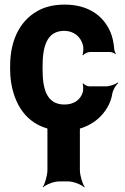

<svg xmlns="http://www.w3.org/2000/svg" viewBox="-20 -558 544 834"><path d="M165 -257V-271C165 -353 182 -424 259 -424C301 -424 332 -398 341 -359C343 -349 342 -326 338 -320L341 -318C345 -324 360 -332 370 -332H458C466 -332 477 -327 482 -323L483 -326C480 -330 476 -339 476 -347C474 -372 469 -396 460 -418C429 -491 362 -538 261 -538C221 -538 187 -531 158 -518C74 -479 24 -393 24 -271V-257C24 -220 29 -185 39 -153C68 -57 139 10 260 10C323 10 374 -13 409 -45C436 -70 461 -106 468 -152C471 -168 484 -189 493 -197L492 -200C482 -192 457 -183 441 -183H368C359 -183 345 -190 342 -196L339 -194C342 -188 342 -168 340 -159C330 -124 301 -104 260 -104C181 -104 165 -174 165 -257ZM327 180V6C327 -18 338 -55 348 -68L346 -70C334 -58 299 -44 276 -44H237C214 -44 179 -58 167 -70L166 -68C175 -55 186 -18 186 6V180C186 204 175 241 166 254L167 256C179 244 214 230 237 230H276C299 230 334 244 346 256L348 254C338 241 327 204 327 180Z"/></svg>

Font: Asimov
Style: EdgeExtreme
Weight: 500
Designer: Google
Version: Version 2.000980: 2014